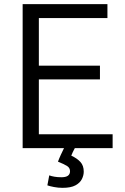

<svg xmlns="http://www.w3.org/2000/svg" viewBox="-20 -713 601 924"><path d="M281 191Q260 191 239.5 187Q219 183 208 179L217 131Q228 135 242.5 137.5Q257 140 276 140Q317 140 317 111Q317 95 303 86Q289 77 259 65Q264 51 272.5 32.5Q281 14 288 0H89V-693H497V-626H167V-397H461V-331H167V-67H522V0H340Q335 9 330.5 18.5Q326 28 323 36Q351 49 367 66.5Q383 84 383 113Q383 131 374 149Q365 167 343 179Q321 191 281 191Z"/></svg>

Font: Ubuntu Sans
Style: Regular
Weight: 400
Designer: Dalton Maag Ltd
Foundry: Dalton Maag Ltd
Version: Version 1.006; ttfautohint (v1.8.4.7-5d5b)